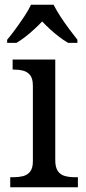

<svg xmlns="http://www.w3.org/2000/svg" viewBox="-20 -786 360 806"><path d="M23 0V-42H36Q58 -42 76.5 -46.5Q95 -51 106.5 -65.5Q118 -80 118 -109V-426Q118 -456 106.5 -470.5Q95 -485 76.5 -489.5Q58 -494 36 -494H33V-536H212V-114Q212 -83 223 -67.5Q234 -52 253 -47Q272 -42 294 -42H307V0ZM10 -619Q26 -638 45 -664Q64 -690 82 -717Q100 -744 110 -766H205Q216 -744 233.5 -717Q251 -690 270.5 -664Q290 -638 305 -619V-606H266Q247 -617 227.5 -632Q208 -647 190 -663.5Q172 -680 157 -696Q142 -680 124 -663.5Q106 -647 87 -632Q68 -617 49 -606H10Z"/></svg>

Font: Noto Serif Georgian
Style: Regular
Weight: 400
Designer: Monotype Design Team, Akaki Razmadze
Foundry: Google LLC
Version: Version 2.002